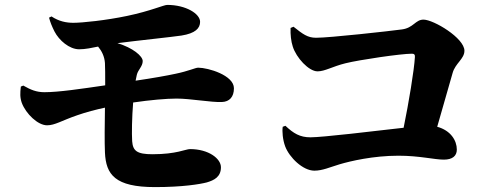

<svg xmlns="http://www.w3.org/2000/svg" viewBox="-20 -751 2040 783"><path d="M65 -398C62 -371 61 -354 69 -331C86 -287 134 -240 172 -240C204 -240 231 -259 295 -281C332 -294 371 -304 408 -312C407 -244 406 -173 408 -129C412 -39 449 12 612 12C726 12 796 0 823 -7C854 -16 881 -30 881 -69C881 -104 831 -143 755 -143C737 -143 700 -122 602 -122C538 -122 522 -136 519 -175C517 -206 518 -272 523 -333C591 -343 658 -349 700 -349C757 -349 842 -333 885 -335C916 -336 934 -356 934 -391C934 -444 829 -475 788 -475C777 -475 749 -461 695 -450C663 -443 602 -432 533 -422L538 -446C543 -467 562 -480 562 -502C562 -522 522 -556 459 -575C544 -586 680 -600 720 -606C777 -615 796 -636 796 -662C796 -695 738 -731 662 -731C648 -731 594 -706 498 -686C412 -668 316 -658 279 -658C250 -658 220 -664 190 -684L180 -679C185 -660 192 -643 202 -623C221 -586 263 -550 303 -550C328 -550 356 -556 380 -561C395 -543 406 -521 408 -494C409 -477 409 -444 409 -403C313 -389 220 -375 161 -375C128 -375 105 -385 75 -402Z M1133 -234C1130 -215 1133 -181 1143 -154C1160 -109 1215 -55 1262 -55C1295 -55 1325 -69 1365 -81C1409 -94 1502 -116 1605 -116C1691 -116 1751 -100 1790 -100C1825 -100 1843 -115 1843 -141C1843 -178 1818 -219 1763 -234L1826 -454C1837 -493 1874 -511 1874 -544C1874 -596 1748 -671 1707 -671C1674 -671 1666 -637 1619 -631C1568 -624 1324 -597 1269 -597C1234 -597 1215 -612 1177 -642L1165 -637C1164 -610 1167 -582 1174 -561C1188 -516 1239 -460 1275 -460C1305 -460 1336 -480 1389 -493C1445 -507 1615 -532 1660 -532C1669 -532 1673 -528 1672 -518C1669 -465 1647 -332 1626 -230C1504 -216 1295 -191 1246 -191C1203 -191 1177 -207 1144 -238Z"/></svg>

Font: Noto Serif CJK HK Black
Style: Regular
Weight: 900
Designer: Ryoko NISHIZUKA 西塚涼子 (kana & ideographs); Frank Grießhammer (Latin, Greek & Cyrillic); Wenlong ZHANG 张文龙 (bopomofo); San
Foundry: Adobe
Version: Version 2.001;hotconv 1.1.0;makeotfexe 2.6.0